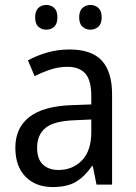

<svg xmlns="http://www.w3.org/2000/svg" viewBox="-20 -746 548 776"><path d="M261 -546Q350 -546 391.5 -501Q433 -456 433 -364V0H370L355 -75H352Q322 -32 286.5 -11Q251 10 193 10Q124 10 83 -32Q42 -74 42 -149Q42 -229 98.5 -273Q155 -317 269 -321L349 -324V-357Q349 -422 324.5 -449Q300 -476 253 -476Q218 -476 184.5 -465Q151 -454 120 -438L93 -502Q127 -521 170 -533.5Q213 -546 261 -546ZM281 -260Q198 -257 164 -229Q130 -201 130 -149Q130 -103 153.5 -81Q177 -59 216 -59Q274 -59 311.5 -98Q349 -137 349 -213V-263ZM122 -676Q122 -702 135 -714Q148 -726 167 -726Q186 -726 199 -714Q212 -702 212 -676Q212 -650 199 -638Q186 -626 167 -626Q148 -626 135 -638Q122 -650 122 -676ZM300 -676Q300 -702 313.5 -714Q327 -726 345 -726Q364 -726 377.5 -714Q391 -702 391 -676Q391 -650 377.5 -638Q364 -626 345 -626Q327 -626 313.5 -638Q300 -650 300 -676Z"/></svg>

Font: Noto Sans Gurmukhi SemiCondensed
Style: Regular
Weight: 400
Width: 4
Designer: Jelle Bosma - Monotype Design Team
Foundry: Monotype Imaging Inc.
Version: Version 2.004; ttfautohint (v1.8.4.7-5d5b)